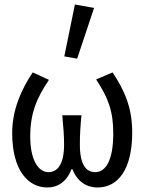

<svg xmlns="http://www.w3.org/2000/svg" viewBox="-20 -819 640 851"><path d="M190 12C236 12 275 -13 297 -69H301C323 -13 365 12 412 12C504 12 566 -69 566 -232C566 -345 530 -421 479 -498L406 -467C460 -385 482 -326 482 -227C482 -111 450 -56 402 -56C364 -56 334 -85 334 -178C334 -218 336 -256 341 -308H256C261 -256 264 -218 264 -178C264 -88 233 -56 195 -56C148 -56 114 -113 114 -214C114 -316 142 -384 197 -465L125 -498C74 -422 34 -332 34 -229C34 -68 102 12 190 12ZM322 -559 397 -784 312 -799 265 -569Z"/></svg>

Font: Hasklig
Style: Regular
Weight: 400
Monospace: yes
Designer: Paul D. Hunt, Teo Tuominen
Foundry: Adobe Systems Incorporated
Version: Version 2.030;PS 1.0;hotconv 16.6.51;makeotf.lib2.5.65220